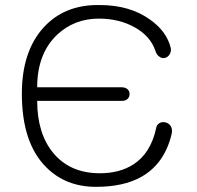

<svg xmlns="http://www.w3.org/2000/svg" viewBox="-20 -722 778 759"><path d="M374 -702.1H366.2Q233.4 -702.1 152.3 -613.3Q66.4 -518.6 66.4 -351.6Q66.4 -156.2 163.1 -60.5Q240.2 16.6 359.4 16.6Q467.8 16.6 538.1 -22.5Q631.8 -75.2 659.2 -195.3Q662.1 -212.9 654.3 -224.6Q646.5 -235.4 633.8 -238.3Q621.1 -241.2 610.4 -235.4Q598.6 -228.5 596.7 -212.9Q575.2 -116.2 507.8 -72.3Q453.1 -37.1 375 -37.1Q257.8 -37.1 191.4 -116.2Q127 -193.4 127 -323.2H462.9Q476.6 -323.2 485.4 -332Q492.2 -339.8 492.2 -350.6Q492.2 -361.3 484.4 -369.1Q475.6 -377 460.9 -377H127Q127 -509.8 206.1 -585Q274.4 -648.4 370.1 -648.4Q452.1 -648.4 513.7 -613.3Q574.2 -579.1 593.8 -522.5Q598.6 -504.9 611.3 -497.1Q621.1 -490.2 632.8 -493.2Q643.6 -496.1 650.4 -506.8Q657.2 -517.6 655.3 -531.2Q639.6 -597.7 573.2 -644.5Q493.2 -702.1 374 -702.1Z"/></svg>

Font: Gulim
Style: Regular
Weight: 400
Version: Version 2.21